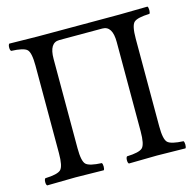

<svg xmlns="http://www.w3.org/2000/svg" viewBox="-97 -747 861 849"><g transform="rotate(-15 333.5 -322.5)"><path d="M521 -645Q549.8 -645 649.9 -647Q653.8 -642.1 653.8 -630.1Q653.8 -618.2 649.9 -613.8Q593.8 -611.8 578.4 -597.4Q563 -583 563 -522.9V-122.1Q563 -62 578.6 -47.6Q594.2 -33.2 649.9 -30.8Q653.8 -25.9 653.8 -13.9Q653.8 -2 649.9 2Q551.8 0 520 0Q491.2 0 391.1 2Q386.2 -2 386.2 -13.9Q386.2 -25.9 391.1 -30.8Q447.3 -32.7 462.6 -47.4Q478 -62 478 -122.1V-530.8Q478 -605 432.1 -605H234.9Q189 -605 189 -530.8V-122.1Q189 -62 204.6 -47.6Q220.2 -33.2 275.9 -30.8Q279.8 -25.9 279.8 -13.9Q279.8 -2 275.9 2Q175.8 0 147 0Q114.7 0 17.1 2Q12.2 -2 12.2 -13.9Q12.2 -25.9 17.1 -30.8Q73.2 -32.7 88.6 -47.4Q104 -62 104 -122.1V-522.9Q104 -583 88.6 -597.4Q73.2 -611.8 17.1 -613.8Q12.2 -617.7 12.2 -629.9Q12.2 -642.1 17.1 -647Q117.2 -645 146 -645Z"/></g></svg>

Font: Linux Libertine Initials
Style: Initials
Weight: 400
Designer: Philipp H. Poll
Foundry: Philipp H. Poll
Version: Version 5.0.6